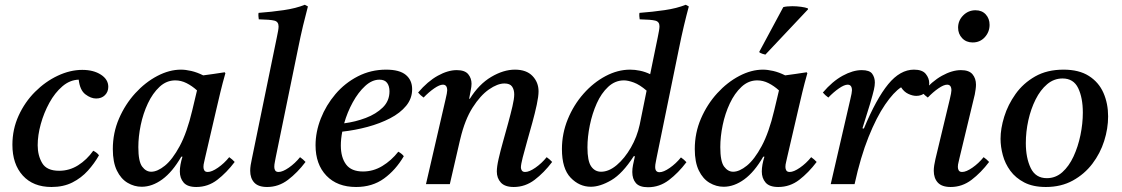

<svg xmlns="http://www.w3.org/2000/svg" viewBox="-20 -772 4706 805"><path d="M196 12Q119 12 75.5 -36Q32 -84 32 -165Q32 -230 58 -287Q84 -344 127 -387Q170 -430 222 -454.5Q274 -479 325 -479Q372 -479 403 -459Q434 -439 434 -408Q434 -387 420 -373Q406 -359 383 -359Q361 -359 338 -376.5Q315 -394 310 -438Q273 -437 241.5 -410Q210 -383 187 -341Q164 -299 151 -252Q138 -205 138 -163Q138 -120 157 -88Q176 -56 228 -56Q271 -56 307.5 -79Q344 -102 371 -140Q387 -132 395 -121Q376 -87 348.5 -56.5Q321 -26 283.5 -7Q246 12 196 12Z M574 11Q543 11 515 -5.5Q487 -22 470 -57Q453 -92 453 -147Q453 -215 479 -275Q505 -335 547 -381Q589 -427 639.5 -453.5Q690 -480 739 -480Q758 -480 782 -474.5Q806 -469 832 -456Q853 -459 875.5 -462Q898 -465 922 -469L925 -465Q913 -423 904 -385.5Q895 -348 886 -309L840 -111Q839 -104 836 -93Q833 -82 833 -72Q833 -63 837 -57Q841 -51 851 -51Q868 -51 894 -69Q920 -87 941 -113Q954 -104 964 -93Q930 -48 891 -18Q852 12 803 12Q766 12 750 -6.5Q734 -25 734 -53Q734 -80 745 -115H740Q703 -51 660.5 -20Q618 11 574 11ZM806 -393Q785 -412 762 -423.5Q739 -435 715 -435Q678 -435 649 -408Q620 -381 600 -338.5Q580 -296 570 -247.5Q560 -199 560 -155Q560 -95 576 -73.5Q592 -52 614 -52Q640 -52 671.5 -77.5Q703 -103 733.5 -159.5Q764 -216 786 -309Z M1238 -113Q1251 -104 1261 -93Q1227 -48 1187.5 -18Q1148 12 1100 12Q1063 12 1046 -6.5Q1029 -25 1029 -56Q1029 -67 1031 -80Q1033 -93 1036 -106L1141 -617Q1144 -631 1146 -642.5Q1148 -654 1148 -661Q1148 -681 1130.5 -685.5Q1113 -690 1065 -691Q1064 -698 1063.5 -704.5Q1063 -711 1064 -718Q1118 -722 1169.5 -729.5Q1221 -737 1258 -752L1271 -745Q1261 -708 1250.5 -664Q1240 -620 1229 -565L1136 -112Q1135 -105 1132.5 -93.5Q1130 -82 1130 -72Q1130 -63 1134 -57Q1138 -51 1148 -51Q1165 -51 1191 -69Q1217 -87 1238 -113Z M1708 -398Q1708 -359 1683 -328.5Q1658 -298 1615.5 -276Q1573 -254 1521 -240Q1469 -226 1415 -220Q1409 -189 1409 -162Q1409 -112 1431 -82.5Q1453 -53 1502 -53Q1545 -53 1583 -76Q1621 -99 1650 -136Q1666 -127 1673 -117Q1639 -59 1590 -23.5Q1541 12 1473 12Q1394 12 1348.5 -35.5Q1303 -83 1303 -163Q1303 -219 1325 -275Q1347 -331 1386.5 -377.5Q1426 -424 1480.5 -452Q1535 -480 1599 -480Q1655 -480 1681.5 -458Q1708 -436 1708 -398ZM1423 -255Q1470 -261 1513.5 -277.5Q1557 -294 1585 -321.5Q1613 -349 1613 -389Q1613 -411 1603 -424.5Q1593 -438 1571 -438Q1540 -438 1511 -411.5Q1482 -385 1459 -343Q1436 -301 1423 -255Z M1908 -182 1866 0H1766L1848 -355Q1855 -384 1855 -393Q1855 -417 1837 -417Q1823 -417 1800.5 -401.5Q1778 -386 1756 -363Q1749 -368 1743.5 -373Q1738 -378 1733 -384Q1773 -431 1815.5 -454.5Q1858 -478 1895 -478Q1929 -478 1943 -461Q1957 -444 1957 -421Q1957 -409 1953.5 -392.5Q1950 -376 1947 -358H1950Q1988 -419 2039.5 -449.5Q2091 -480 2139 -480Q2187 -480 2212.5 -453.5Q2238 -427 2238 -389Q2238 -368 2230.5 -333Q2223 -298 2212 -258Q2201 -218 2190 -179.5Q2179 -141 2171.5 -111.5Q2164 -82 2164 -70Q2164 -63 2168 -57Q2172 -51 2182 -51Q2199 -51 2225 -69Q2251 -87 2272 -113Q2285 -104 2295 -93Q2261 -48 2221.5 -18Q2182 12 2134 12Q2097 12 2080 -6.5Q2063 -25 2063 -53Q2063 -73 2070.5 -106Q2078 -139 2089 -178Q2100 -217 2110.5 -255.5Q2121 -294 2128.5 -326Q2136 -358 2136 -376Q2136 -396 2127 -409Q2118 -422 2095 -422Q2066 -422 2030 -397Q1994 -372 1961.5 -321Q1929 -270 1910 -190Z M2642 -117H2637Q2590 -44 2543 -16.5Q2496 11 2457 11Q2409 11 2372.5 -27Q2336 -65 2336 -147Q2336 -212 2360.5 -272Q2385 -332 2426.5 -379Q2468 -426 2519 -453Q2570 -480 2622 -480Q2642 -480 2663.5 -475.5Q2685 -471 2706 -461L2738 -617Q2741 -631 2743 -643Q2745 -655 2745 -662Q2745 -681 2727.5 -685.5Q2710 -690 2662 -691Q2661 -698 2660.5 -704.5Q2660 -711 2661 -718Q2715 -722 2766.5 -729.5Q2818 -737 2855 -752L2868 -745Q2858 -708 2847.5 -664Q2837 -620 2826 -565L2733 -111Q2732 -104 2729.5 -92.5Q2727 -81 2727 -72Q2727 -50 2745 -50Q2762 -50 2788 -68Q2814 -86 2835 -112Q2848 -103 2858 -92Q2824 -47 2784.5 -17Q2745 13 2697 13Q2661 13 2646 -4.5Q2631 -22 2631 -51Q2631 -65 2634 -80Q2637 -95 2642 -117ZM2662 -249 2691 -392Q2662 -417 2637.5 -426Q2613 -435 2596 -435Q2559 -435 2530 -408Q2501 -381 2482 -338.5Q2463 -296 2453 -247Q2443 -198 2443 -154Q2443 -97 2458.5 -74.5Q2474 -52 2500 -52Q2533 -52 2566 -80Q2599 -108 2625 -153Q2651 -198 2662 -249Z M3014 11Q2983 11 2955 -5.5Q2927 -22 2910 -57Q2893 -92 2893 -147Q2893 -215 2919 -275Q2945 -335 2987 -381Q3029 -427 3079.5 -453.5Q3130 -480 3179 -480Q3198 -480 3222 -474.5Q3246 -469 3272 -456Q3293 -459 3315.5 -462Q3338 -465 3362 -469L3365 -465Q3353 -423 3344 -385.5Q3335 -348 3326 -309L3280 -111Q3279 -104 3276 -93Q3273 -82 3273 -72Q3273 -63 3277 -57Q3281 -51 3291 -51Q3308 -51 3334 -69Q3360 -87 3381 -113Q3394 -104 3404 -93Q3370 -48 3331 -18Q3292 12 3243 12Q3206 12 3190 -6.5Q3174 -25 3174 -53Q3174 -80 3185 -115H3180Q3143 -51 3100.5 -20Q3058 11 3014 11ZM3246 -393Q3225 -412 3202 -423.5Q3179 -435 3155 -435Q3118 -435 3089 -408Q3060 -381 3040 -338.5Q3020 -296 3010 -247.5Q3000 -199 3000 -155Q3000 -95 3016 -73.5Q3032 -52 3054 -52Q3080 -52 3111.5 -77.5Q3143 -103 3173.5 -159.5Q3204 -216 3226 -309ZM3367 -737 3368 -733 3189 -543Q3187 -543 3176.5 -546.5Q3166 -550 3163 -554L3264 -742Q3270 -744 3280.5 -745Q3291 -746 3302 -746Q3320 -746 3338.5 -743.5Q3357 -741 3367 -737Z M3563 0H3463L3545 -355Q3552 -384 3552 -393Q3552 -417 3534 -417Q3520 -417 3497.5 -401.5Q3475 -386 3453 -363Q3446 -368 3440.5 -373Q3435 -378 3430 -384Q3470 -431 3513 -454.5Q3556 -478 3593 -478Q3626 -478 3637 -462.5Q3648 -447 3648 -426Q3648 -413 3644 -395.5Q3640 -378 3628 -337L3596 -234L3602 -233Q3654 -358 3704 -419Q3754 -480 3812 -480Q3847 -480 3861.5 -462Q3876 -444 3876 -423Q3876 -398 3860 -384Q3844 -370 3822 -370Q3806 -370 3788 -378.5Q3770 -387 3758 -406Q3727 -386 3691 -333.5Q3655 -281 3621.5 -197.5Q3588 -114 3563 0Z M4104 -113Q4117 -104 4127 -93Q4093 -48 4053.5 -18Q4014 12 3966 12Q3929 12 3912 -6.5Q3895 -25 3895 -56Q3895 -67 3897 -79.5Q3899 -92 3902 -105L3962 -355Q3969 -384 3969 -393Q3969 -417 3951 -417Q3937 -417 3914.5 -401.5Q3892 -386 3870 -363Q3863 -368 3857.5 -373Q3852 -378 3847 -384Q3887 -431 3929.5 -454.5Q3972 -478 4009 -478Q4043 -478 4057.5 -460.5Q4072 -443 4072 -417Q4072 -408 4070.5 -397.5Q4069 -387 4067 -376L4003 -110Q4002 -103 3999 -92.5Q3996 -82 3996 -72Q3996 -63 4000 -57Q4004 -51 4014 -51Q4031 -51 4057 -69Q4083 -87 4104 -113ZM4058 -594Q4031 -594 4014 -612Q3997 -630 3997 -656Q3997 -686 4018.5 -707.5Q4040 -729 4070 -729Q4097 -729 4113 -711.5Q4129 -694 4129 -668Q4129 -638 4109 -616Q4089 -594 4058 -594Z M4626 -284Q4626 -233 4609.5 -181Q4593 -129 4560 -85.5Q4527 -42 4478 -15Q4429 12 4365 12Q4311 12 4274.5 -7Q4238 -26 4216 -56Q4194 -86 4184.5 -121.5Q4175 -157 4175 -190Q4175 -233 4190.5 -283Q4206 -333 4238 -378Q4270 -423 4320 -451.5Q4370 -480 4439 -480Q4504 -480 4545.5 -453.5Q4587 -427 4606.5 -382.5Q4626 -338 4626 -284ZM4520 -300Q4520 -362 4500.5 -402.5Q4481 -443 4435 -443Q4399 -443 4370.5 -419Q4342 -395 4322 -355Q4302 -315 4291.5 -267.5Q4281 -220 4281 -172Q4281 -110 4301.5 -67.5Q4322 -25 4369 -25Q4406 -25 4434 -50Q4462 -75 4481 -116Q4500 -157 4510 -205.5Q4520 -254 4520 -300Z"/></svg>

Font: Tiro Gurmukhi
Style: Italic
Weight: 400
Italic angle: -11°
Designer: Gurmukhi: John Hudson & Fiona Ross, assisted by Paul Hanslow. Latin: John Hudson with Paul Hanslow, assisted by Kaja Soj
Foundry: Tiro Typeworks Ltd.
Version: Version 1.52